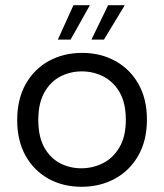

<svg xmlns="http://www.w3.org/2000/svg" viewBox="-20 -710 630 737"><path d="M325 -690 251 -558H202L262 -690ZM459 -690 379 -558H331L395 -690ZM293 7Q222 7 166 -24Q110 -55 78 -112.5Q46 -170 46 -249Q46 -329 78.5 -387Q111 -445 167.5 -476Q224 -507 295 -507Q366 -507 422.5 -476Q479 -445 511.5 -387.5Q544 -330 544 -251Q544 -171 511 -113Q478 -55 421 -24Q364 7 293 7ZM292 -64Q336 -64 375 -83.5Q414 -103 438.5 -144.5Q463 -186 463 -250Q463 -315 439 -356Q415 -397 376.5 -416.5Q338 -436 294 -436Q250 -436 212 -416.5Q174 -397 150.5 -355.5Q127 -314 127 -250Q127 -185 150 -144Q173 -103 210.5 -83.5Q248 -64 292 -64Z"/></svg>

Font: Albert Sans
Style: Regular
Weight: 400
Designer: Andreas Rasmussen
Foundry: a.Foundry
Version: Version 1.025